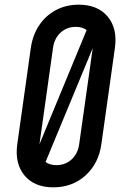

<svg xmlns="http://www.w3.org/2000/svg" viewBox="-20 -786 537 822"><path d="M208 16Q290 16 346.2 -35Q402.5 -86 414 -169L472 -581Q483.5 -664.5 440.8 -715.2Q398 -766 317 -766Q263.5 -766 219.8 -743Q176 -720 148 -678.2Q120 -636.5 112 -581L54 -169Q42.5 -86 84.8 -35Q127 16 208 16ZM149 -169 207 -581Q212.5 -621.5 239.2 -646.2Q266 -671 304.5 -671Q332.5 -671 351 -657.5L149 -168.5ZM221.5 -79Q193.5 -79 175 -92.5L377 -580L319 -169Q313.5 -128.5 286.8 -103.8Q260 -79 221.5 -79Z"/></svg>

Font: Mohave Medium
Style: Italic
Weight: 500
Italic angle: -8°
Designer: Gumpita Rahayu
Foundry: Tokotype
Version: Version 2.002; ttfautohint (v1.8.3)